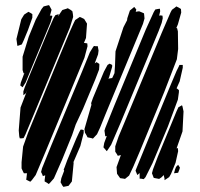

<svg xmlns="http://www.w3.org/2000/svg" viewBox="-20 -719 780 748"><path d="M177 -632 105 -459 80 -398 68 -379 59 -386 61 -397 75 -435 72 -433 68 -446V-498L92 -576L119 -642L142 -684L150 -694L166 -698L171 -699L174 -694L181 -681L178 -670L174 -656L177 -659L184 -657L183 -652ZM674 -528 669 -488 620 -361 525 -130 499 -69 483 -35 467 -22 462 -23 448 -25 443 -32 436 -42 434 -68 451 -115 447 -114 439 -112 435 -119 429 -128V-149L442 -187L470 -254L610 -591L645 -672L650 -681L661 -689L667 -694L677 -689L685 -684L686 -670L673 -624L667 -610L670 -609L673 -597ZM405 -418 402 -412 404 -413 417 -415 420 -421 426 -434 428 -463 430 -519 461 -613 475 -640 476 -648 486 -678 503 -692 511 -682 509 -674V-673L514 -674L522 -675L532 -671L541 -667L542 -658L543 -647L537 -626L391 -274L370 -222L358 -196L342 -179L336 -181L321 -184L317 -192L311 -202L309 -216L336 -310V-312L335 -317L342 -337L385 -440L399 -466L407 -471L417 -466V-459ZM252 -611 112 -274 79 -195 72 -181 64 -180H57L55 -188L53 -211L60 -300L87 -370L81 -356L71 -348V-363L76 -378L93 -420L174 -615L189 -649L196 -660L209 -664L206 -655L218 -673L223 -680L239 -685L244 -687L256 -680L262 -675L264 -664L265 -653ZM598 -598 450 -241 413 -155 401 -137 396 -130 390 -137 383 -145 386 -162 396 -189 390 -188 389 -196 387 -210 390 -220 425 -307 548 -604 579 -672 585 -682 595 -684 603 -685 604 -675 600 -658 605 -659 613 -658 614 -648 610 -630ZM89 -602 72 -561 65 -546 48 -540 47 -545 44 -567 63 -644 74 -662 83 -668 91 -673 100 -668 106 -664V-650ZM309 -494 157 -127 119 -37 104 -17 98 -11 90 -15 82 -19 83 -25 85 -43 86 -44H82H73L69 -52L64 -63V-87L70 -148L89 -201L215 -507L253 -598L267 -629L273 -641L291 -653L298 -650L308 -645L311 -640L319 -627L315 -571L307 -552L320 -550L321 -539ZM351 -409 303 -294 275 -234 261 -193 222 -97 190 -24 176 -8 170 -2 163 -7 154 -12V-18L156 -34V-36L153 -35L147 -33L144 -41L140 -49L144 -64L180 -153L300 -441L330 -515L341 -533L346 -540L352 -539H361L362 -533L364 -522L362 -507L349 -472L356 -477L367 -470V-462L366 -448ZM673 -331 634 -226 574 -83 547 -29 540 -21 529 -23H524V-29V-45L515 -37L513 -42L508 -54L511 -62L542 -138L641 -379L668 -443L677 -461L679 -466H692V-455L680 -402L668 -375L671 -373L677 -368V-360ZM664 -85 646 -41 639 -29 621 -17V-23L618 -36L619 -38L609 -28L600 -22L584 -25L579 -26L577 -31L572 -44L576 -59L595 -109L654 -252L668 -286L675 -301L689 -309L691 -304L695 -285L691 -207L668 -141L673 -142L674 -130ZM260 -12 247 5 232 8 227 9 223 4 216 -9 219 -25 230 -54 228 -58 232 -68 242 -95 277 -179 289 -205 294 -214H300L306 -212V-201L293 -150L266 -87L267 -85ZM658 -44 662 -59 666 -69 674 -77 681 -66 679 -59 674 -46Z"/></svg>

Font: Rubik Marker Hatch
Style: Regular
Weight: 400
Designer: Hubert and Fischer, NaN
Foundry: Hubert & Fischer, NaN
Version: Version 2.200